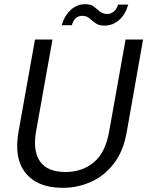

<svg xmlns="http://www.w3.org/2000/svg" viewBox="-20 -890 707 922"><path d="M281 12Q161 12 103.5 -58.5Q46 -129 69 -258L148 -700H232L153 -258Q137 -165 172.5 -114.5Q208 -64 295 -64Q374 -64 430 -110Q486 -156 504 -258L583 -700H667L589 -258Q573 -165 527.5 -105.5Q482 -46 417.5 -17Q353 12 281 12ZM276 -769Q292 -819 322 -844.5Q352 -870 389 -870Q416 -870 431 -858Q446 -846 460 -834.5Q474 -823 496 -823Q512 -823 526 -834Q540 -845 547 -868H596Q581 -818 550.5 -792.5Q520 -767 482 -767Q455 -767 439 -778.5Q423 -790 409.5 -802Q396 -814 375 -814Q338 -814 325 -769Z"/></svg>

Font: DM Sans Italic
Style: Regular
Weight: 400
Italic angle: -10°
Designer: Colophon Foundry, Jonny Pinhorn
Foundry: Colophon Foundry
Version: Version 4.004; ttfautohint (v1.8.4.7-5d5b)